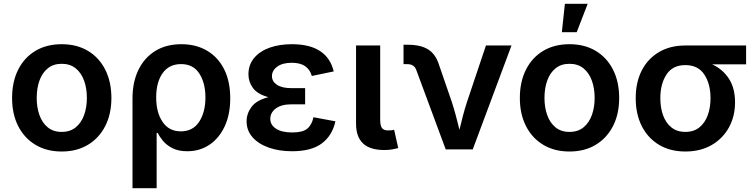

<svg xmlns="http://www.w3.org/2000/svg" viewBox="-20 -785 3959 1009"><path d="M304.2 11.2Q224.6 11.2 166 -24.2Q107.4 -59.6 75.4 -122.8Q43.5 -186 43.5 -270Q43.5 -355 75.4 -418.7Q107.4 -482.4 166 -517.6Q224.6 -552.7 304.2 -552.7Q383.8 -552.7 442.4 -517.6Q501 -482.4 533.2 -418.7Q565.4 -355 565.4 -270Q565.4 -186 533.2 -122.8Q501 -59.6 442.4 -24.2Q383.8 11.2 304.2 11.2ZM304.2 -91.8Q348.6 -91.8 377.9 -115.7Q407.2 -139.6 421.9 -180.2Q436.5 -220.7 436.5 -270.5Q436.5 -320.8 421.9 -361.3Q407.2 -401.9 377.9 -425.8Q348.6 -449.7 304.2 -449.7Q260.3 -449.7 231 -425.8Q201.7 -401.9 187.3 -361.3Q172.9 -320.8 172.9 -270.5Q172.9 -220.7 187.3 -180.2Q201.7 -139.6 231 -115.7Q260.3 -91.8 304.2 -91.8Z M676.3 204.1V-267.6Q676.3 -353.5 707.3 -417.5Q738.3 -481.4 795.7 -517.1Q853 -552.7 933.1 -552.7Q1010.3 -552.7 1068.1 -518.6Q1126 -484.4 1158 -420.9Q1189.9 -357.4 1189.9 -268.6Q1189.9 -182.6 1160.4 -120.1Q1130.9 -57.6 1080.1 -23.9Q1029.3 9.8 964.8 9.8Q917.5 9.8 886.5 -6.1Q855.5 -22 836.9 -44.4Q818.4 -66.9 808.6 -86.4H803.2V204.1ZM930.2 -94.7Q993.7 -94.7 1026.6 -145Q1059.6 -195.3 1059.6 -272.9Q1059.6 -348.6 1027.6 -398.4Q995.6 -448.2 931.2 -448.2Q868.7 -448.2 834.7 -400.6Q800.8 -353 800.8 -272.9Q800.8 -193.8 834.5 -144.3Q868.2 -94.7 930.2 -94.7Z M1515.1 9.8Q1446.3 9.8 1392.3 -9.3Q1338.4 -28.3 1307.1 -63.7Q1275.9 -99.1 1275.9 -147.9Q1275.9 -188 1301.8 -223.1Q1327.6 -258.3 1390.6 -274.4Q1333 -290 1309.3 -322.5Q1285.6 -355 1285.6 -394Q1285.6 -444.3 1315.2 -480Q1344.7 -515.6 1396.2 -534.2Q1447.8 -552.7 1514.2 -552.7Q1699.2 -552.7 1733.9 -409.7L1618.7 -385.7Q1609.9 -418 1584.5 -436.5Q1559.1 -455.1 1513.2 -455.1Q1464.8 -455.1 1437 -434.8Q1409.2 -414.6 1409.2 -384.8Q1409.2 -356.9 1435.5 -339.4Q1461.9 -321.8 1511.2 -321.8H1583.5V-236.8H1511.2Q1459 -236.8 1429.7 -215.1Q1400.4 -193.4 1400.4 -160.2Q1400.4 -128.4 1430.7 -108.6Q1460.9 -88.9 1516.6 -88.9Q1570.3 -88.9 1594.5 -108.6Q1618.7 -128.4 1627.4 -168.9L1742.7 -147.5Q1726.1 -72.3 1671.1 -31.2Q1616.2 9.8 1515.1 9.8Z M2000 3.4Q1923.8 3.4 1887.5 -31.5Q1851.1 -66.4 1851.1 -134.8V-545.9H1978V-155.8Q1978 -125.5 1987.1 -112.5Q1996.1 -99.6 2020 -99.6Q2032.7 -99.6 2039.3 -100.6Q2045.9 -101.6 2051.3 -103L2072.8 -6.8Q2061 -3.4 2042 0Q2022.9 3.4 2000 3.4Z M2322.3 0 2167.5 -417.5Q2156.2 -447.8 2121.6 -447.8H2100.6V-549.8H2124Q2190.4 -549.8 2229.7 -525.4Q2269 -501 2286.6 -445.8L2354.5 -249Q2366.2 -212.4 2376 -176Q2385.7 -139.6 2394.5 -103Q2403.3 -140.1 2412.8 -176.5Q2422.4 -212.9 2434.1 -249L2533.7 -545.9H2668L2464.4 0Z M2972.7 11.2Q2893.1 11.2 2834.5 -24.2Q2775.9 -59.6 2743.9 -122.8Q2711.9 -186 2711.9 -270Q2711.9 -355 2743.9 -418.7Q2775.9 -482.4 2834.5 -517.6Q2893.1 -552.7 2972.7 -552.7Q3052.2 -552.7 3110.8 -517.6Q3169.4 -482.4 3201.7 -418.7Q3233.9 -355 3233.9 -270Q3233.9 -186 3201.7 -122.8Q3169.4 -59.6 3110.8 -24.2Q3052.2 11.2 2972.7 11.2ZM2972.7 -91.8Q3017.1 -91.8 3046.4 -115.7Q3075.7 -139.6 3090.3 -180.2Q3105 -220.7 3105 -270.5Q3105 -320.8 3090.3 -361.3Q3075.7 -401.9 3046.4 -425.8Q3017.1 -449.7 2972.7 -449.7Q2928.7 -449.7 2899.4 -425.8Q2870.1 -401.9 2855.7 -361.3Q2841.3 -320.8 2841.3 -270.5Q2841.3 -220.7 2855.7 -180.2Q2870.1 -139.6 2899.4 -115.7Q2928.7 -91.8 2972.7 -91.8ZM2932.6 -615.7 2948.7 -765.1H3068.4L3010.7 -615.7Z M3581.5 11.2Q3502 11.2 3443.4 -23.9Q3384.8 -59.1 3352.8 -122.1Q3320.8 -185.1 3320.8 -269Q3320.8 -353 3352.8 -415Q3384.8 -477.1 3443.4 -511.5Q3502 -545.9 3581.5 -545.9H3900.9V-446.8H3722.7Q3778.8 -420.9 3810.8 -371.1Q3842.8 -321.3 3842.8 -247.6Q3842.8 -173.8 3810.8 -115.5Q3778.8 -57.1 3720 -22.9Q3661.1 11.2 3581.5 11.2ZM3581.5 -442.9Q3515.1 -442.9 3482.7 -393.6Q3450.2 -344.2 3450.2 -269Q3450.2 -219.2 3464.6 -179.2Q3479 -139.2 3508.3 -115.5Q3537.6 -91.8 3581.5 -91.8Q3626 -91.8 3655.3 -115.5Q3684.6 -139.2 3699.2 -179.2Q3713.9 -219.2 3713.9 -269Q3713.9 -344.2 3681.2 -393.6Q3648.4 -442.9 3581.5 -442.9Z"/></svg>

Font: Inter SemiBold
Style: Regular
Weight: 600
Designer: Rasmus Andersson
Foundry: rsms
Version: Version 4.001;git-9221beed3